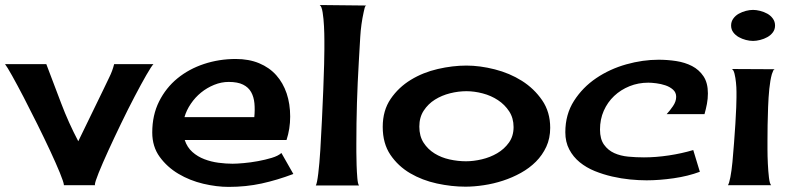

<svg xmlns="http://www.w3.org/2000/svg" viewBox="-25 -733 3160 768"><path d="M354.5 5.9 355.5 7.8H230.5V5.9Q229.5 -4.9 214.4 -42Q199.2 -79.1 175.8 -129.4Q152.3 -179.7 124 -236.8Q95.7 -293.9 69.8 -343.8Q43.9 -393.6 23.4 -430.2Q2.9 -466.8 -4.9 -476.6H160.2Q190.4 -397.5 219.7 -319.8Q249 -242.2 288.1 -168L387.7 -373Q399.4 -398.4 412.1 -423.8Q424.8 -449.2 431.6 -476.6H588.9Q581.1 -468.8 560.5 -433.1Q540 -397.5 513.7 -347.2Q487.3 -296.9 459.5 -239.3Q431.6 -181.6 408.2 -130.4Q384.8 -79.1 369.6 -41.5Q354.5 -3.9 354.5 5.9Z M889.6 14.6Q841.8 14.6 788.1 2Q734.4 -10.7 689 -37.6Q643.6 -64.5 613.8 -105.5Q584 -146.5 584 -203.1Q584 -272.5 611.3 -327.1Q638.7 -381.8 684.6 -419.4Q730.5 -457 791 -477.1Q851.6 -497.1 918 -497.1Q970.7 -497.1 1011.7 -480Q1052.7 -462.9 1080.1 -432.1Q1107.4 -401.4 1121.6 -359.4Q1135.7 -317.4 1135.7 -266.6Q1135.7 -217.8 1121.1 -172.9H713.9Q723.6 -143.6 744.6 -125Q765.6 -106.4 792.5 -96.2Q819.3 -85.9 849.1 -82Q878.9 -78.1 905.3 -78.1Q921.9 -78.1 949.7 -80.6Q977.5 -83 1006.8 -88.4Q1036.1 -93.8 1062 -101.6Q1087.9 -109.4 1100.6 -121.1L1148.4 -37.1Q1084 -12.7 1021.5 1Q959 14.6 889.6 14.6ZM889.6 -405.3Q860.4 -405.3 831.5 -393.6Q802.7 -381.8 779.3 -362.8Q755.9 -343.8 738.3 -317.9Q720.7 -292 712.9 -264.6H992.2Q995.1 -293.9 992.7 -319.8Q990.2 -345.7 979.5 -364.7Q968.8 -383.8 947.3 -394.5Q925.8 -405.3 889.6 -405.3Z M1272.5 -535.2Q1272.5 -543.9 1272.5 -570.8Q1272.5 -597.7 1271 -627.9Q1269.5 -658.2 1265.6 -683.1Q1261.7 -708 1253.9 -712.9L1440.4 -710.9Q1435.5 -710 1433.1 -699.2Q1430.7 -688.5 1429.7 -684.6Q1418.9 -635.7 1416 -585.4Q1413.1 -535.2 1410.2 -485.4Q1405.3 -402.3 1402.8 -321.3Q1400.4 -240.2 1400.4 -157.2Q1400.4 -149.4 1400.4 -124.5Q1400.4 -99.6 1401.4 -72.3Q1402.3 -44.9 1404.3 -21Q1406.2 2.9 1411.1 8.8H1238.3Q1243.2 1 1248 -38.6Q1252.9 -78.1 1256.3 -133.3Q1259.8 -188.5 1262.7 -252.4Q1265.6 -316.4 1268.1 -374Q1270.5 -431.6 1271.5 -475.6Q1272.5 -519.5 1272.5 -535.2Z M1840.8 -470.7Q1894.5 -470.7 1954.1 -455.6Q2013.7 -440.4 2062.5 -409.7Q2111.3 -378.9 2143.6 -332Q2175.8 -285.2 2175.8 -221.7Q2175.8 -179.7 2160.2 -146Q2144.5 -112.3 2118.7 -86.4Q2092.8 -60.5 2058.6 -41.5Q2024.4 -22.5 1986.8 -10.3Q1949.2 2 1910.2 7.8Q1871.1 13.7 1836.9 13.7Q1781.2 13.7 1722.7 1Q1664.1 -11.7 1615.7 -40Q1567.4 -68.4 1536.6 -113.8Q1505.9 -159.2 1505.9 -225.6Q1505.9 -291 1537.6 -337.4Q1569.3 -383.8 1618.2 -413.6Q1667 -443.4 1726.1 -457Q1785.2 -470.7 1840.8 -470.7ZM1652.3 -226.6Q1652.3 -188.5 1669.4 -162.1Q1686.5 -135.7 1713.4 -119.1Q1740.2 -102.5 1773.4 -95.2Q1806.6 -87.9 1838.9 -87.9Q1869.1 -87.9 1902.3 -95.7Q1935.5 -103.5 1963.9 -120.1Q1992.2 -136.7 2010.7 -162.6Q2029.3 -188.5 2029.3 -224.6Q2029.3 -260.7 2011.7 -287.6Q1994.1 -314.5 1966.8 -332.5Q1939.5 -350.6 1905.8 -359.4Q1872.1 -368.2 1840.8 -368.2Q1808.6 -368.2 1775.4 -359.9Q1742.2 -351.6 1714.8 -334.5Q1687.5 -317.4 1669.9 -290.5Q1652.3 -263.7 1652.3 -226.6Z M2679.7 -345.7Q2679.7 -363.3 2667 -374.5Q2654.3 -385.7 2636.7 -391.6Q2619.1 -397.5 2600.1 -399.9Q2581.1 -402.3 2568.4 -402.3Q2528.3 -402.3 2493.2 -388.2Q2458 -374 2431.6 -349.1Q2405.3 -324.2 2390.1 -290Q2375 -255.9 2375 -214.8Q2375 -176.8 2391.1 -154.3Q2407.2 -131.8 2432.1 -120.6Q2457 -109.4 2488.3 -106.4Q2519.5 -103.5 2550.8 -103.5Q2598.6 -103.5 2650.4 -111.3Q2702.1 -119.1 2748 -132.8L2774.4 -45.9Q2727.5 -28.3 2669.9 -20Q2612.3 -11.7 2561.5 -11.7Q2531.2 -11.7 2495.6 -15.1Q2460 -18.6 2423.8 -26.9Q2387.7 -35.2 2354 -48.8Q2320.3 -62.5 2293.9 -84Q2267.6 -105.5 2252 -135.3Q2236.3 -165 2236.3 -204.1Q2236.3 -275.4 2271 -329.6Q2305.7 -383.8 2359.9 -420.4Q2414.1 -457 2480 -475.6Q2545.9 -494.1 2609.4 -494.1Q2644.5 -494.1 2679.7 -488.8Q2714.8 -483.4 2743.2 -468.8Q2771.5 -454.1 2789.1 -427.7Q2806.6 -401.4 2806.6 -359.4Q2806.6 -337.9 2802.7 -317.4Q2798.8 -296.9 2793 -276.4H2641.6Q2654.3 -290 2667 -308.6Q2679.7 -327.1 2679.7 -345.7Z M2902.3 -457 3074.2 -456.1Q3069.3 -455.1 3066.9 -447.8Q3064.5 -440.4 3062.5 -436.5Q3055.7 -412.1 3052.2 -377.4Q3048.8 -342.8 3047.4 -305.2Q3045.9 -267.6 3045.4 -232.4Q3044.9 -197.3 3044.9 -170.9Q3044.9 -162.1 3044.9 -135.3Q3044.9 -108.4 3046.4 -78.1Q3047.9 -47.9 3050.8 -22.9Q3053.7 2 3059.6 7.8H2886.7Q2891.6 1 2896.5 -24.4Q2901.4 -49.8 2904.8 -85Q2908.2 -120.1 2911.1 -160.6Q2914.1 -201.2 2916.5 -237.8Q2918.9 -274.4 2919.9 -303.2Q2920.9 -332 2920.9 -342.8Q2920.9 -348.6 2920.9 -366.2Q2920.9 -383.8 2918.9 -402.8Q2917 -421.9 2913.1 -438Q2909.2 -454.1 2902.3 -457ZM2987.3 -693.4Q3000 -693.4 3015.6 -689.5Q3031.2 -685.5 3044.4 -678.2Q3057.6 -670.9 3066.4 -658.7Q3075.2 -646.5 3075.2 -630.9Q3075.2 -615.2 3066.4 -603.5Q3057.6 -591.8 3044.4 -584.5Q3031.2 -577.1 3015.6 -573.2Q3000 -569.3 2987.3 -569.3Q2973.6 -569.3 2958.5 -573.2Q2943.4 -577.1 2930.2 -584.5Q2917 -591.8 2908.2 -603.5Q2899.4 -615.2 2899.4 -630.9Q2899.4 -646.5 2908.2 -658.7Q2917 -670.9 2930.2 -678.2Q2943.4 -685.5 2958.5 -689.5Q2973.6 -693.4 2987.3 -693.4Z"/></svg>

Font: Cherry Cream Soda
Style: Regular
Weight: 400
Designer: Font Diner, Inc
Foundry: Font Diner, Inc
Version: Version 1.001